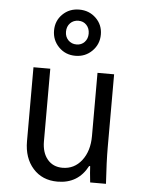

<svg xmlns="http://www.w3.org/2000/svg" viewBox="-58 -888 715 944"><g transform="rotate(5 300.0 -416.0)"><path d="M296 -670Q320 -670 335.5 -686.5Q351 -703 351 -728Q351 -754 335.5 -770.5Q320 -787 296 -787Q271 -787 255 -770.5Q239 -754 239 -728Q239 -703 255 -686.5Q271 -670 296 -670ZM411 -540H493V-180Q493 -110 500 0H422Q416 -54 415 -80H410Q363 10 261 10Q186 10 140.5 -41Q95 -92 95 -175V-540H178V-182Q178 -126 205.5 -93Q233 -60 280 -60Q338 -60 374.5 -107Q411 -154 411 -228ZM213 -647.5Q180 -681 180 -729Q180 -777 213 -809.5Q246 -842 295 -842Q344 -842 377.5 -809.5Q411 -777 411 -729Q411 -681 377.5 -647.5Q344 -614 295 -614Q246 -614 213 -647.5Z"/></g></svg>

Font: CommitMono
Style: 450Regular
Weight: 450
Designer: Eigil Nikolajsen
Foundry: Eigil Nikolajsen
Version: Version 1.002